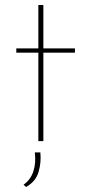

<svg xmlns="http://www.w3.org/2000/svg" viewBox="-20 -563 344 766"><path d="M133 -543H153V-370H279V-353H153V0H133V-353H45V-370H133ZM84 183 74 174Q102 154 113 121Q124 88 119 45H141Q145 84 134 122.5Q123 161 84 183Z"/></svg>

Font: Synthetic Thin
Style: Regular
Weight: 100
Designer: Santiago Orozco
Foundry: Typemade
Version: Version 2.000; ttfautohint (v1.8.4.7-5d5b)